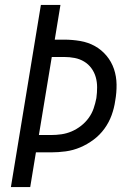

<svg xmlns="http://www.w3.org/2000/svg" viewBox="-20 -755 540 775"><path d="M24 0 145 -735H224L201 -595H239Q272 -595 304 -589.5Q336 -584 363 -569Q390 -554 410 -530Q430 -506 440 -476.5Q450 -447 450.5 -414Q451 -381 445 -348Q441 -319 430.5 -290Q420 -261 401.5 -235.5Q383 -210 357.5 -191Q332 -172 303.5 -160Q275 -148 245 -144Q215 -140 186 -140H125L102 0ZM186 -210Q207 -210 228 -213Q249 -216 269 -224.5Q289 -233 307 -247Q325 -261 338 -279Q351 -297 358 -317.5Q365 -338 369 -359Q372 -381 372 -402.5Q372 -424 366.5 -443.5Q361 -463 349 -479.5Q337 -496 319.5 -506.5Q302 -517 281.5 -521Q261 -525 239 -525H189L137 -210Z"/></svg>

Font: Iosevka SS04
Style: Italic
Weight: 400
Italic angle: -9°
Monospace: yes
Designer: Belleve Invis
Foundry: Belleve Invis
Version: Version 19.0.0; ttfautohint (v1.8.4)